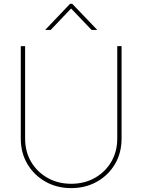

<svg xmlns="http://www.w3.org/2000/svg" viewBox="-20 -967 739 997"><path d="M349.6 9.8Q275.4 9.8 216.1 -23.7Q156.7 -57.1 122.3 -115.2Q87.9 -173.3 87.9 -247.1V-727.5H110.4V-247.1Q110.4 -179.7 141.6 -126.7Q172.9 -73.7 227.1 -43.2Q281.2 -12.7 349.6 -12.7Q418.5 -12.7 472.4 -43.2Q526.4 -73.7 557.6 -126.7Q588.9 -179.7 588.9 -247.1V-727.5H611.3V-247.1Q611.3 -173.3 577.1 -115.2Q543 -57.1 483.6 -23.7Q424.3 9.8 349.6 9.8ZM243.2 -811.5H216.3V-813.5L343.8 -947.3H355L483.4 -813.5V-811.5H455.6L349.1 -922.9Z"/></svg>

Font: Inter 20pt Thin
Style: Regular
Weight: 250
Version: Version 4.001;git-66647c0bb